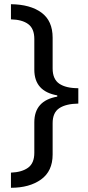

<svg xmlns="http://www.w3.org/2000/svg" viewBox="-20 -734 420 912"><path d="M32 86Q84 84 113.5 62.5Q143 41 143 -8V-153Q143 -256 252 -275V-281Q143 -300 143 -403V-549Q143 -598 114 -619.5Q85 -641 32 -642V-714Q124 -713 177 -674Q230 -635 230 -555V-409Q230 -358 261.5 -336.5Q293 -315 352 -315V-242Q293 -241 261.5 -220Q230 -199 230 -149V0Q230 79 175 118.5Q120 158 32 158Z"/></svg>

Font: Noto Sans Samaritan
Style: Regular
Weight: 400
Designer: Monotype Design Team
Foundry: Monotype Imaging Inc.
Version: Version 2.001; ttfautohint (v1.8.4.7-5d5b)